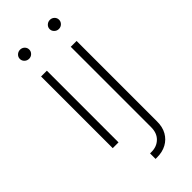

<svg xmlns="http://www.w3.org/2000/svg" viewBox="-292 -779 1034 1034"><g transform="rotate(-45 225.5 -262.0)"><path d="M90.3 0V-545.9H134.3V0ZM112.3 -658.7Q97.7 -658.7 86.9 -668.9Q76.2 -679.2 76.2 -693.4Q76.2 -708 86.9 -718Q97.7 -728 112.3 -728Q127 -728 137.5 -718Q147.9 -708 147.9 -693.4Q147.9 -679.2 137.5 -668.9Q127 -658.7 112.3 -658.7ZM316.4 -545.9H360.8V65.9Q361.3 108.9 343.8 139.9Q326.2 170.9 295.4 187.5Q264.6 204.1 224.1 204.1H212.4V162.1H223.6Q263.7 162.1 290 136.7Q316.4 111.3 316.4 65.9ZM339.4 -658.7Q324.7 -658.7 314 -668.9Q303.2 -679.2 303.2 -693.4Q303.2 -708 314 -718Q324.7 -728 339.4 -728Q354 -728 364.5 -718Q375 -708 375 -693.4Q375 -679.2 364.5 -668.9Q354 -658.7 339.4 -658.7Z"/></g></svg>

Font: Inter ExtraLight
Style: Regular
Weight: 250
Designer: Rasmus Andersson
Foundry: rsms
Version: Version 4.001;git-66647c0bb